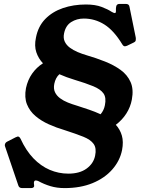

<svg xmlns="http://www.w3.org/2000/svg" viewBox="-20 -753 733 983"><path d="M94 210Q78 210 74 197L6 -3Q4 -7 5 -13Q7 -23 17 -28L60 -50Q64 -51 66.5 -52.5Q69 -54 72 -54Q79 -54 85 -43Q113 18 151 57.5Q189 97 234.5 116.5Q280 136 330 136Q388 136 423.5 110Q459 84 467 44Q475 6 459.5 -16Q444 -38 406.5 -53Q369 -68 310 -87Q269 -99 230 -116.5Q191 -134 161.5 -159Q132 -184 118 -219Q104 -254 113 -302Q122 -344 144.5 -376Q167 -408 200 -429Q177 -453 166 -485.5Q155 -518 164 -560Q175 -618 211.5 -655.5Q248 -693 302 -711.5Q356 -730 420 -730Q468 -730 500.5 -717.5Q533 -705 549 -694Q562 -686 568 -686Q572 -686 573 -691Q574 -696 573.5 -703.5Q573 -711 575 -720Q577 -733 593 -733H624Q641 -733 643 -718L675 -561Q676 -554 675 -548Q675 -544 672.5 -541Q670 -538 664 -535L631 -519Q624 -516 619 -516Q612 -516 606 -526Q563 -597 514.5 -627.5Q466 -658 409 -658Q373 -658 344.5 -640Q316 -622 308 -582Q303 -558 311.5 -540Q320 -522 337.5 -509Q355 -496 377.5 -486.5Q400 -477 424 -470Q472 -456 517.5 -438Q563 -420 597.5 -395Q632 -370 648.5 -333Q665 -296 655 -243Q648 -205 627 -172Q606 -139 573 -114Q595 -90 604 -58.5Q613 -27 605 15Q594 70 555 114.5Q516 159 454 184.5Q392 210 311 210Q271 210 238 200Q205 190 176 174Q169 171 163 171Q155 171 154 180Q153 183 154 189Q155 197 155 200Q153 210 138 210ZM495 -168Q512 -188 517 -214Q525 -253 510 -274.5Q495 -296 457.5 -311.5Q420 -327 360 -345Q340 -351 321 -358Q302 -365 284 -373Q274 -364 267.5 -351.5Q261 -339 258 -324Q253 -299 261.5 -281Q270 -263 287.5 -250Q305 -237 327.5 -228Q350 -219 374 -212Q405 -202 436 -191.5Q467 -181 495 -168Z"/></svg>

Font: Young Serif Light
Style: Italic
Weight: 300
Italic angle: -10.979°
Designer: Bastien Sozeau
Foundry: NBR — Bastien Sozeau
Version: Version 5.001